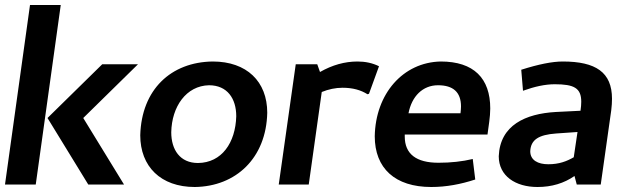

<svg xmlns="http://www.w3.org/2000/svg" viewBox="-23 -738 2517 768"><path d="M386 -481 167 -266 330 0H473L310 -266L529 -481ZM220 -718H97L-3 0H120Z M769 -86C697 -86 662 -139 662 -209C664 -312 722 -395 813 -397C886 -397 922 -344 922 -273C919 -167 864 -87 769 -86ZM1046 -287C1046 -412 964 -492 828 -492C661 -490 543 -380 538 -197C538 -72 620 10 756 10C921 8 1042 -106 1046 -287Z M1407 -492C1356 -492 1306 -478 1257 -450L1246 -481H1160L1092 0H1212L1264 -370C1291 -381 1319 -387 1347 -387C1388 -387 1420 -378 1447 -361L1453 -363L1493 -473C1467 -486 1438 -492 1407 -492Z M1821 -312C1821 -304 1820 -295 1819 -285H1611C1624 -353 1668 -397 1729 -397C1789 -397 1821 -370 1821 -312ZM1476 -193C1476 -65 1557 10 1702 10C1762 10 1820 -1 1878 -20L1868 -102C1826 -92 1780 -87 1731 -87C1642 -87 1596 -122 1596 -192V-200H1927C1931 -232 1938 -270 1938 -304C1938 -425 1872 -492 1740 -492C1589 -489 1479 -363 1476 -193Z M2098 -133C2100 -180 2133 -199 2201 -204L2287 -210L2272 -109C2244 -93 2214 -81 2170 -81C2129 -81 2098 -97 2098 -133ZM2127 10C2184 10 2233 -5 2275 -34L2284 0H2380L2422 -297C2424 -313 2425 -329 2425 -343C2425 -449 2360 -492 2228 -492C2186 -492 2131 -481 2062 -459L2069 -375C2116 -392 2158 -401 2196 -401C2273 -401 2302 -386 2302 -331C2302 -321 2301 -308 2299 -295L2199 -290C2080 -283 1977 -238 1972 -113C1972 -34 2039 10 2127 10Z"/></svg>

Font: Cantarell
Style: BoldOblique
Weight: 700
Italic angle: -8°
Designer: Dave Crossland
Version: Version 0.024